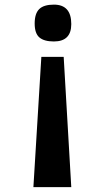

<svg xmlns="http://www.w3.org/2000/svg" viewBox="-20 -793 434 814"><path d="M282.2 0.5H121.6L155.3 -551.8H250ZM208.5 -617.2Q167 -617.2 147 -634.3Q127 -651.4 127 -693.4Q127 -735.4 146.2 -754.4Q165.5 -773.4 208.5 -773.4Q282.2 -773.4 282.2 -690.9Q282.2 -617.2 208.5 -617.2Z"/></svg>

Font: Dhyana
Style: Bold
Weight: 700
Foundry: Vernon Adams
Version: Version 1.002; ttfautohint (v0.8.51-6076)